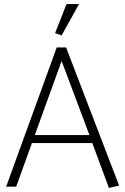

<svg xmlns="http://www.w3.org/2000/svg" viewBox="-20 -912 612 938"><path d="M417 -252H150L281 -614ZM257 -680 10 0H59L136 -213H431L512 6L562 -5L303 -680ZM281 -739 366 -892H305L249 -750Z"/></svg>

Font: Catamaran Thin
Style: Regular
Weight: 100
Designer: Pria Ravichandran
Version: Version 2.000